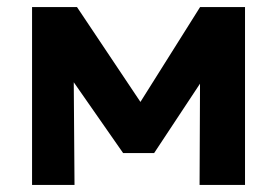

<svg xmlns="http://www.w3.org/2000/svg" viewBox="-20 -525 786 545"><path d="M71 0V-505H195.5H198.5L410.5 -188L348 -187L548 -505H675.5V0H546.5L548 -342.5L576.5 -331L417.5 -90.5H329.5L161.5 -331.5L189 -342.5L191.5 0Z"/></svg>

Font: Geologica SemiBold
Style: Regular
Weight: 600
Designer: Sindre Bremnes, Frode Helland
Foundry: Monokrom Skriftforlag AS
Version: Version 1.010;gftools[0.9.28]